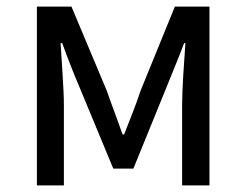

<svg xmlns="http://www.w3.org/2000/svg" viewBox="-20 -563 747 583"><path d="M92 0H174V-245C174 -293 167 -376 164 -432H169C184 -390 202 -344 219 -304L324 -51H385L488 -304C504 -344 523 -389 539 -432H543C539 -376 533 -293 533 -245V0H616V-543H511L407 -288C392 -242 374 -199 357 -155H352C337 -199 320 -242 304 -288L197 -543H92Z"/></svg>

Font: Noto Sans Mono CJK JP Regular
Style: Regular
Weight: 400
Designer: Ryoko NISHIZUKA (kana & ideographs); Paul D. Hunt (Latin, Greek & Cyrillic); Wenlong ZHANG (bopomofo); Sandoll Communica
Foundry: Adobe Systems Incorporated
Version: Version 1.004;PS 1.004;hotconv 1.0.82;makeotf.lib2.5.63406